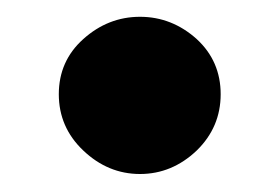

<svg xmlns="http://www.w3.org/2000/svg" viewBox="-20 -479 324 223"><path d="M48.3 -369.6C48.3 -344.2 57.6 -322.3 76.7 -304.2C95.7 -286.1 117.7 -276.9 142.6 -276.9C167.5 -276.9 189.5 -286.1 208.5 -304.2C227.1 -322.3 236.3 -344.2 236.3 -369.6C236.3 -395 227.1 -416.5 208.5 -433.6C189.5 -450.7 167.5 -459.5 142.6 -459.5C117.7 -459.5 95.7 -450.7 76.7 -433.6C57.6 -416.5 48.3 -395 48.3 -369.6Z"/></svg>

Font: Estedad Black
Style: Regular
Weight: 900
Designer: Amin Abedi
Version: Version 7.3